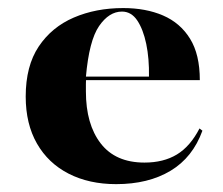

<svg xmlns="http://www.w3.org/2000/svg" viewBox="-20 -450 558 481"><path d="M271 11.3Q203.2 11.3 152 -14.9Q100.8 -41.1 72.6 -90.3Q44.4 -139.5 44.4 -208.1Q44.4 -284.7 77 -333.5Q109.7 -382.3 164.9 -406Q220.2 -429.8 288.7 -429.8Q345.2 -429.8 388.3 -411.3Q431.5 -392.7 456 -353.2Q480.6 -313.7 480.6 -249.2H151.6L150 -258.1H353.2Q354 -303.2 346.4 -339.9Q338.7 -376.6 323.8 -398.8Q308.9 -421 285.5 -421Q253.2 -421 228.2 -384.7Q203.2 -348.4 195.2 -257.3L196 -255.6Q195.2 -247.6 195.2 -238.7Q195.2 -229.8 195.2 -221Q195.2 -138.7 232.3 -90.7Q269.4 -42.7 341.9 -42.7Q389.5 -42.7 423 -62.9Q456.5 -83.1 479.8 -128.2L487.1 -122.6Q462.9 -55.6 407.3 -22.2Q351.6 11.3 271 11.3Z"/></svg>

Font: Playfair 144pt SemiExpanded Black
Style: Regular
Weight: 900
Width: 6
Designer: Claus Eggers Sørensen
Foundry: Claus Eggers Sørensen
Version: Version 2.203